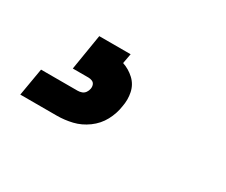

<svg xmlns="http://www.w3.org/2000/svg" viewBox="-52 -121 536 456"><g transform="rotate(30 216.0 107.0)"><path d="M24 214H124Q145 214 166 209Q187 204 205.5 190.5Q224 177 234.5 157.5Q245 138 248 117Q252 97 248 78Q244 59 230 46Q216 33 198 27L203 0H117L101 98H144Q149 98 154 100Q159 102 161 107Q163 112 162 118Q161 124 157.5 129Q154 134 148.5 136Q143 138 137 138H37Z"/></g></svg>

Font: Iosevka Sparkle Oblique
Style: Regular
Weight: 400
Italic angle: -9°
Designer: Belleve Invis
Foundry: Belleve Invis
Version: Version 4.5.0; ttfautohint (v1.8.3)